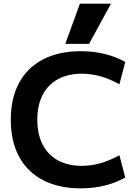

<svg xmlns="http://www.w3.org/2000/svg" viewBox="-20 -1020 751 1050"><path d="M422 10Q302 10 216 -34.5Q130 -79 84.5 -163Q39 -247 39 -365Q39 -483 84.5 -567Q130 -651 216 -695.5Q302 -740 422 -740Q559 -740 665 -681L633 -559Q530 -617 428 -617Q352 -617 297 -587Q242 -557 213 -500.5Q184 -444 184 -365Q184 -287 213 -230Q242 -173 297 -143Q352 -113 428 -113Q528 -113 633 -171L665 -49Q559 10 422 10ZM467 -780H337L417 -1000H587Z"/></svg>

Font: M PLUS 2
Style: Bold
Weight: 700
Designer: Coji Morishita
Foundry: UNDERFOREST DESIGN
Version: Version 1.001